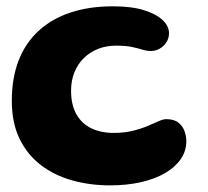

<svg xmlns="http://www.w3.org/2000/svg" viewBox="-20 -538 643 593"><path d="M320 34.5Q258 34.5 203.2 19.2Q148.5 4 106.5 -28Q64.5 -60 40.5 -109.2Q16.5 -158.5 16.5 -226.5Q16.5 -297.5 37.8 -351.8Q59 -406 99.8 -443.2Q140.5 -480.5 198.2 -499.5Q256 -518.5 329 -518.5Q386.5 -518.5 424.8 -506.5Q463 -494.5 482.5 -475.8Q502 -457 502 -435.5Q502 -420 494 -407.5Q486 -395 473.2 -387.8Q460.5 -380.5 446.5 -380.5Q433 -380.5 419.5 -384.8Q406 -389 387.2 -393Q368.5 -397 339 -397Q308 -397 282.8 -387Q257.5 -377 238.8 -358.5Q220 -340 209.8 -314.5Q199.5 -289 199.5 -258Q199.5 -214 216 -185Q232.5 -156 262 -141.8Q291.5 -127.5 330.5 -127.5Q363 -127.5 389 -133.8Q415 -140 435 -148.5Q455 -157 469.5 -163.5Q484 -170 493.5 -170Q517.5 -170 531 -159.2Q544.5 -148.5 550 -132.8Q555.5 -117 555.5 -102Q555.5 -71.5 538.2 -46.5Q521 -21.5 489.5 -3.2Q458 15 414.8 24.8Q371.5 34.5 320 34.5Z"/></svg>

Font: Gluten SemiBold
Style: Regular
Weight: 600
Designer: Tyler Finck
Foundry: Etcetera Type Company
Version: Version 1.300